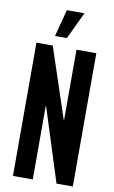

<svg xmlns="http://www.w3.org/2000/svg" viewBox="-100 -969 606 1020"><g transform="rotate(10 203.5 -458.5)"><path d="M46 -719H134L260 -340H262V-719H369V0H281L155 -396H153V0H46ZM175 -917H270L201 -771H137Z"/></g></svg>

Font: Osterbar
Style: Regular
Weight: 500
Width: 3
Designer: Peter Wiegel, Basierend auf Erbar schmal-halbfette Grotesk v. Jacob Erbar
Foundry: Peter Wiegel
Version: Version 1.0